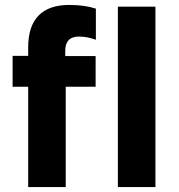

<svg xmlns="http://www.w3.org/2000/svg" viewBox="-20 -757 724 777"><path d="M94 -406V0H246V-406H367V-530H244V-551C244 -591 264 -609 299 -609C325 -609 346 -604 368 -596V-722C340 -731 308 -737 260 -737C206 -737 165 -723 137 -695C109 -667 94 -624 94 -565V-531H31V-406ZM457 -730V0H609V-730Z"/></svg>

Font: Mission
Style: Bold
Weight: 700
Version: Version 1.000;FEAKit 1.0